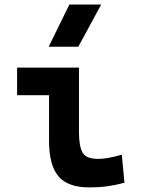

<svg xmlns="http://www.w3.org/2000/svg" viewBox="-20 -815 626 845"><path d="M373 9.8Q278.8 9.8 237.3 -39.1Q195.8 -87.9 195.8 -195.3V-396H55.2V-517.6H327.6V-232.9Q327.6 -171.4 343.3 -143.6Q358.9 -115.7 412.1 -115.7Q453.1 -115.7 516.1 -134.3L527.8 -10.7Q487.8 0 451.4 4.9Q415 9.8 373 9.8ZM194.3 -609.4 285.2 -794.9H425.3L324.7 -609.4Z"/></svg>

Font: Cascadia Mono PL
Style: Bold
Weight: 700
Monospace: yes
Designer: Aaron Bell
Foundry: Saja Typeworks
Version: Version 2404.023; ttfautohint (v1.8.4)